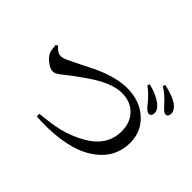

<svg xmlns="http://www.w3.org/2000/svg" viewBox="-152 -1046 1261 1261"><g transform="rotate(45 479.0 -415.0)"><path d="M510 -51C581 -61 639 -78 684 -101C798 -160 855 -245 855 -358C855 -423 832 -479 785 -524C734 -573 668 -597 587 -597C534 -597 477 -585 414 -562C377 -548 326 -524 260 -490C231 -475 210 -465 197 -459C168 -444 145 -436 129 -436C109 -436 89 -448 68 -473L54 -465C54 -462 54 -458 55 -453C57 -429 60 -412 65 -401C73 -384 87 -367 107 -352C127 -336 146 -328 163 -328C173 -328 184 -331 195 -338C202 -343 215 -352 234 -367C251 -380 264 -391 274 -398C278 -401 284 -405 293 -412C346 -451 389 -480 423 -499C484 -533 538 -550 585 -550C640 -550 683 -533 716 -498C747 -465 762 -422 762 -371C762 -278 714 -205 619 -154C575 -129 525 -109 470 -95C425 -84 368 -76 297 -69L299 -45C373 -40 443 -42 510 -51ZM805 -577C821 -577 831 -590 830 -609C830 -628 818 -647 795 -666C764 -689 724 -707 675 -719L667 -703C698 -682 728 -652 759 -613L761 -610C781 -587 796 -576 805 -577ZM849 -677C892 -629 912 -661 910 -684C910 -704 898 -723 873 -742C848 -759 807 -775 750 -788L742 -772C776 -751 807 -724 836 -691C839 -688 844 -683 849 -677Z"/></g></svg>

Font: AllPunType SemiBold
Style: Regular
Weight: 600
Version: 1.0